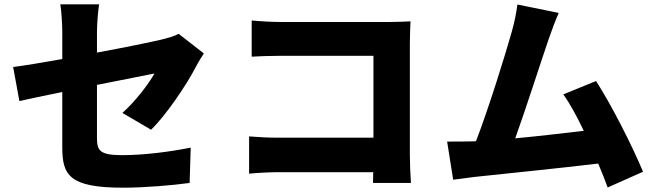

<svg xmlns="http://www.w3.org/2000/svg" viewBox="-20 -819 3040 891"><path d="M269 -136C269 -6 301 52 552 52C650 52 781 41 860 30L865 -134C766 -114 646 -99 547 -99C443 -99 430 -120 430 -179V-425C551 -449 661 -471 697 -478C670 -430 609 -349 548 -295L681 -217C748 -281 846 -425 889 -509C899 -529 916 -555 926 -571L809 -662C787 -650 760 -643 728 -635C682 -624 560 -599 430 -575V-671C430 -708 435 -768 440 -799H260C265 -768 269 -707 269 -671V-545C174 -528 89 -514 41 -508L70 -350C113 -360 186 -375 269 -392Z M1148 -724V-556C1179 -558 1235 -560 1280 -560H1713V-180H1268C1221 -180 1175 -183 1136 -186V-13C1172 -17 1235 -20 1273 -20H1712C1712 -4 1711 13 1711 30H1887C1884 -9 1882 -66 1882 -100V-619C1882 -652 1884 -696 1885 -720C1870 -719 1822 -717 1790 -717H1280C1244 -717 1188 -720 1148 -724Z M2573 -759 2381 -798C2376 -761 2370 -725 2355 -672C2325 -565 2247 -314 2189 -164C2184 -163 2179 -163 2174 -163C2140 -162 2091 -162 2055 -162L2083 15C2116 11 2158 5 2183 2C2304 -11 2591 -40 2756 -60C2773 -20 2788 18 2800 51L2964 -22C2916 -138 2818 -332 2746 -443L2594 -381C2624 -340 2657 -279 2689 -212C2597 -201 2478 -187 2371 -177C2419 -310 2492 -538 2526 -637C2542 -683 2558 -726 2573 -759Z"/></svg>

Font: Noto Sans JP Black
Style: Regular
Weight: 900
Designer: Ryoko NISHIZUKA 西塚涼子 (kana, bopomofo & ideographs); Paul D. Hunt (Latin, Greek & Cyrillic); Sandoll Communications 산돌커뮤니
Foundry: Adobe
Version: Version 2.002;hotconv 1.0.116;makeotfexe 2.5.65601